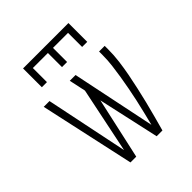

<svg xmlns="http://www.w3.org/2000/svg" viewBox="-206 -881 1011 1011"><g transform="rotate(-45 300.0 -375.0)"><path d="M181 0 65 -530H108L203 -70L279 -437L259 -530H302L399 -62Q408 -98 417 -134.5Q426 -171 434 -207.5Q442 -244 449 -281Q456 -318 462 -355Q468 -392 472.5 -429Q477 -466 477 -504V-530H519V-504Q519 -461 513.5 -418Q508 -375 500 -333Q492 -291 482.5 -249Q473 -207 463 -165.5Q453 -124 441.5 -82.5Q430 -41 419 0H376L300 -343L224 0ZM131 -610V-750H469V-610H431V-715H319V-610H281V-715H169V-610Z"/></g></svg>

Font: Iosevka Curly Slab XLtEx
Style: Regular
Weight: 200
Width: 7
Monospace: yes
Designer: Belleve Invis
Foundry: Belleve Invis
Version: Version 11.1.0; ttfautohint (v1.8.3)